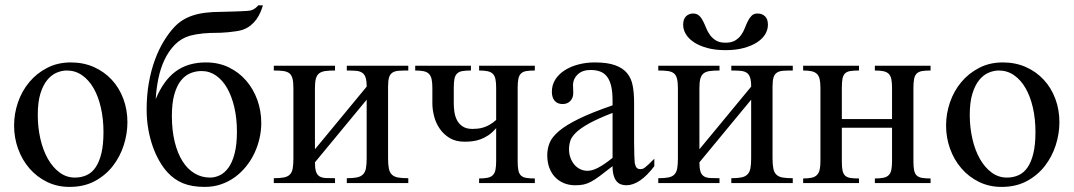

<svg xmlns="http://www.w3.org/2000/svg" viewBox="-20 -698 4094 732"><path d="M374.5 -194.3Q374.5 -244.1 364.7 -287.1Q355 -330.1 336.9 -361.6Q318.8 -393.1 293 -411.1Q267.1 -429.2 234.9 -429.2Q215.8 -429.2 196 -420.9Q176.3 -412.6 160.2 -393.1Q144 -373.5 134 -341.1Q124 -308.6 124 -259.8Q124 -211.9 134 -168.5Q144 -125 162.6 -92.3Q181.2 -59.6 207.3 -40.3Q233.4 -21 265.6 -21Q289.6 -21 309.8 -30Q330.1 -39.1 344.2 -59.6Q358.4 -80.1 366.5 -113.3Q374.5 -146.5 374.5 -194.3ZM465.8 -231.9Q465.8 -188.5 451.9 -144.8Q438 -101.1 410.4 -65.4Q382.8 -29.8 341.6 -7.6Q300.3 14.6 245.1 14.6Q198.2 14.6 159.4 -4.4Q120.6 -23.4 92.5 -55.7Q64.5 -87.9 49.1 -130.4Q33.7 -172.9 33.7 -219.2Q33.7 -264.6 48.6 -307.9Q63.5 -351.1 91.6 -384.8Q119.6 -418.5 159.7 -439.2Q199.7 -460 250 -460Q298.3 -460 337.9 -442.4Q377.4 -424.8 406 -394Q434.6 -363.3 450.2 -321.5Q465.8 -279.8 465.8 -231.9Z M883.3 -196.3Q883.3 -246.1 873.5 -288.3Q863.8 -330.6 846.2 -361.6Q828.6 -392.6 803.7 -409.9Q778.8 -427.2 748.5 -427.2Q726.1 -427.2 705.6 -418.7Q685.1 -410.2 669.4 -390.4Q653.8 -370.6 644.5 -337.6Q635.3 -304.7 635.3 -256.3Q635.3 -201.2 646 -157.5Q656.7 -113.8 675.8 -83.5Q694.8 -53.2 721.7 -37.1Q748.5 -21 780.8 -21Q799.8 -21 818.1 -29.8Q836.4 -38.6 851.1 -58.8Q865.7 -79.1 874.5 -112.8Q883.3 -146.5 883.3 -196.3ZM982.4 -677.7Q978.5 -664.6 972.7 -650.9Q966.8 -637.2 957.8 -624.5Q948.7 -611.8 935.5 -601.1Q922.4 -590.3 903.8 -584Q895 -581.1 880.4 -578.9Q865.7 -576.7 850.8 -575.2Q835.9 -573.7 822.8 -573.2Q809.6 -572.8 803.7 -572.8Q793 -572.8 780.3 -572.3Q767.6 -571.8 754.4 -570.6Q741.2 -569.3 728.5 -567.1Q715.8 -564.9 704.6 -562Q670.9 -552.2 646.7 -527.6Q622.6 -502.9 606.9 -469.5Q591.3 -436 583.5 -397.2Q575.7 -358.4 573.7 -320.3Q603.5 -391.6 649.9 -425.8Q696.3 -460 765.1 -460Q813.5 -460 852.3 -441.2Q891.1 -422.4 918.7 -390.4Q946.3 -358.4 961.2 -316.7Q976.1 -274.9 976.1 -229Q976.1 -200.2 969.5 -170.9Q962.9 -141.6 950.2 -114.5Q937.5 -87.4 918.7 -64Q899.9 -40.5 876 -22.9Q852.1 -5.4 823 4.6Q793.9 14.6 760.3 14.6Q712.4 14.6 678.5 1Q644.5 -12.7 619.1 -40.5Q603 -57.6 588.4 -82.8Q573.7 -107.9 562.7 -138.7Q551.8 -169.4 545.4 -205.3Q539.1 -241.2 539.1 -280.3Q539.1 -335.4 547.6 -383.1Q556.2 -430.7 570.8 -470.2Q585.4 -509.8 604.5 -541Q623.5 -572.3 644.5 -594.7Q658.2 -609.4 675.3 -620.4Q692.4 -631.3 714.1 -638.7Q735.8 -646 762.5 -649.4Q789.1 -652.8 822.8 -652.8Q824.7 -652.8 832.8 -653.1Q840.8 -653.3 852.3 -653.6Q863.8 -653.8 877 -654.3Q890.1 -654.8 902.1 -655.3Q914.1 -655.8 923.3 -656.5Q932.6 -657.2 936.5 -658.2Q946.3 -661.1 953.9 -667.2Q961.4 -673.3 964.4 -677.7Z M1302.2 0V-18.6Q1325.7 -18.6 1340.3 -21.5Q1355 -24.4 1363.5 -32.7Q1372.1 -41 1375 -55.7Q1377.9 -70.3 1377.9 -93.8V-317.9L1180.7 -79.1Q1180.7 -56.2 1184.8 -43.7Q1189 -31.2 1198.2 -25.6Q1207.5 -20 1222.2 -19.3Q1236.8 -18.6 1257.3 -18.6V0H1023.9V-18.6Q1047.9 -18.6 1062.5 -21.5Q1077.1 -24.4 1085.2 -32.7Q1093.3 -41 1095.9 -55.7Q1098.6 -70.3 1098.6 -93.8V-361.8Q1098.6 -384.8 1095.2 -398.2Q1091.8 -411.6 1083.3 -418.5Q1074.7 -425.3 1060.3 -427.2Q1045.9 -429.2 1023.9 -429.2V-447.3H1257.3V-429.2Q1235.4 -429.2 1220.7 -427.2Q1206.1 -425.3 1197 -418.5Q1188 -411.6 1184.3 -398.2Q1180.7 -384.8 1180.7 -361.8V-128.9L1377.9 -367.7Q1377.9 -390.1 1373.8 -402.6Q1369.6 -415 1360.6 -420.9Q1351.6 -426.8 1337.2 -428Q1322.8 -429.2 1302.2 -429.2V-447.3H1536.6V-429.2Q1515.1 -429.2 1500.5 -428.2Q1485.8 -427.2 1476.6 -421.4Q1467.3 -415.5 1463.4 -403.1Q1459.5 -390.6 1459.5 -367.7V-93.8Q1459.5 -69.8 1462.6 -54.9Q1465.8 -40 1474.4 -32Q1482.9 -23.9 1497.8 -21.2Q1512.7 -18.6 1536.6 -18.6V0Z M1806.6 0V-17.6Q1826.2 -17.6 1838.9 -20.3Q1851.6 -22.9 1858.9 -30.3Q1866.2 -37.6 1868.9 -50.5Q1871.6 -63.5 1871.6 -83.5V-209.5Q1856.9 -192.4 1841.6 -182.1Q1826.2 -171.9 1810.8 -166.5Q1795.4 -161.1 1780.5 -159.4Q1765.6 -157.7 1751.5 -157.7Q1717.3 -157.7 1693.8 -172.1Q1670.4 -186.5 1655.8 -208.3Q1641.1 -230 1634.8 -255.6Q1628.4 -281.2 1628.4 -303.2V-362.8Q1628.4 -383.3 1625.5 -396.2Q1622.6 -409.2 1615.2 -416.5Q1607.9 -423.8 1595.2 -426.5Q1582.5 -429.2 1563 -429.2V-447.3H1775.4V-429.2Q1755.4 -429.2 1742.7 -427Q1730 -424.8 1722.7 -417.7Q1715.3 -410.6 1712.6 -397.5Q1710 -384.3 1710 -362.8V-303.2Q1710 -288.6 1712.4 -271.5Q1714.8 -254.4 1722.2 -240Q1729.5 -225.6 1743.7 -216.1Q1757.8 -206.5 1781.2 -206.5Q1790.5 -206.5 1800.8 -207.5Q1811 -208.5 1822.5 -211.9Q1834 -215.3 1846.2 -222.2Q1858.4 -229 1871.6 -240.7V-362.8Q1871.6 -383.3 1868.9 -396.2Q1866.2 -409.2 1858.9 -416.5Q1851.6 -423.8 1838.9 -426.5Q1826.2 -429.2 1806.6 -429.2V-447.3H2019V-429.2Q1999 -429.2 1986.3 -427Q1973.6 -424.8 1966.3 -417.7Q1959 -410.6 1956.3 -397.5Q1953.6 -384.3 1953.6 -362.8V-83.5Q1953.6 -62 1956.3 -48.8Q1959 -35.6 1966.3 -28.8Q1973.6 -22 1986.3 -19.8Q1999 -17.6 2019 -17.6V0Z M2315.4 -267.6Q2258.8 -245.6 2225.8 -227.3Q2192.9 -209 2175.8 -192.4Q2158.7 -175.8 2154.1 -160.4Q2149.4 -145 2149.4 -128.9Q2149.4 -111.3 2154.8 -96.7Q2160.2 -82 2169.2 -71Q2178.2 -60.1 2190.7 -53.7Q2203.1 -47.4 2217.3 -46.9Q2236.3 -45.9 2260.5 -58.6Q2284.7 -71.3 2315.4 -96.2ZM2474.6 -64.5Q2419.4 8.3 2367.7 8.3Q2356.9 8.3 2347.4 4.9Q2337.9 1.5 2330.8 -6.8Q2323.7 -15.1 2319.6 -29.1Q2315.4 -43 2315.4 -64.5Q2286.1 -41.5 2266.8 -27.1Q2247.6 -12.7 2232.7 -4.9Q2217.8 2.9 2204.3 5.6Q2190.9 8.3 2173.3 8.3Q2149.4 8.3 2129.9 0.2Q2110.4 -7.8 2096.2 -22.7Q2082 -37.6 2074.2 -58.8Q2066.4 -80.1 2066.4 -106Q2066.4 -130.9 2075.4 -153.3Q2084.5 -175.8 2111.3 -198.5Q2138.2 -221.2 2187 -245.1Q2235.8 -269 2315.4 -296.4V-314.9Q2315.4 -347.2 2310.3 -369.1Q2305.2 -391.1 2294.9 -405Q2284.7 -418.9 2268.8 -425Q2252.9 -431.2 2231.9 -431.2Q2201.2 -431.2 2183.6 -415.3Q2166 -399.4 2164.6 -376.5L2165.5 -347.2Q2166.5 -326.2 2155 -313.7Q2143.6 -301.3 2125 -301.3Q2105.5 -301.3 2094.7 -313.7Q2084 -326.2 2084 -348.1Q2084 -374.5 2097.4 -395.3Q2110.8 -416 2133.5 -430.4Q2156.2 -444.8 2185.8 -452.4Q2215.3 -460 2247.6 -460Q2295.9 -460 2325.4 -449.2Q2355 -438.5 2371.1 -418.7Q2387.2 -398.9 2392.3 -370.8Q2397.5 -342.8 2397.5 -307.6V-155.3Q2397.5 -124 2398.4 -104Q2399.4 -84 2399.9 -77.1Q2402.3 -64 2407.2 -58.6Q2412.1 -53.2 2421.4 -53.2Q2425.8 -53.2 2429.4 -54.2Q2433.1 -55.2 2438.7 -59.3Q2444.3 -63.5 2452.6 -71.3Q2460.9 -79.1 2474.6 -92.8Z M2768.1 0V-18.6Q2791.5 -18.6 2806.2 -21.5Q2820.8 -24.4 2829.3 -32.7Q2837.9 -41 2840.8 -55.7Q2843.8 -70.3 2843.8 -93.8V-317.9L2646.5 -79.1Q2646.5 -56.2 2650.6 -43.7Q2654.8 -31.2 2664.1 -25.6Q2673.3 -20 2688 -19.3Q2702.6 -18.6 2723.1 -18.6V0H2489.7V-18.6Q2513.7 -18.6 2528.3 -21.5Q2543 -24.4 2551 -32.7Q2559.1 -41 2561.8 -55.7Q2564.5 -70.3 2564.5 -93.8V-361.8Q2564.5 -384.8 2561 -398.2Q2557.6 -411.6 2549.1 -418.5Q2540.5 -425.3 2526.1 -427.2Q2511.7 -429.2 2489.7 -429.2V-447.3H2723.1V-429.2Q2701.2 -429.2 2686.5 -427.2Q2671.9 -425.3 2662.8 -418.5Q2653.8 -411.6 2650.1 -398.2Q2646.5 -384.8 2646.5 -361.8V-128.9L2843.8 -367.7Q2843.8 -390.1 2839.6 -402.6Q2835.4 -415 2826.4 -420.9Q2817.4 -426.8 2803 -428Q2788.6 -429.2 2768.1 -429.2V-447.3H3002.4V-429.2Q2981 -429.2 2966.3 -428.2Q2951.7 -427.2 2942.4 -421.4Q2933.1 -415.5 2929.2 -403.1Q2925.3 -390.6 2925.3 -367.7V-93.8Q2925.3 -69.8 2928.5 -54.9Q2931.6 -40 2940.2 -32Q2948.7 -23.9 2963.6 -21.2Q2978.5 -18.6 3002.4 -18.6V0ZM2907.7 -603.5Q2907.7 -585 2897.5 -567.6Q2887.2 -550.3 2866.7 -536.9Q2846.2 -523.4 2815.9 -515.1Q2785.6 -506.8 2746.1 -506.8Q2706.5 -506.8 2676.3 -515.1Q2646 -523.4 2625.7 -536.9Q2605.5 -550.3 2595 -567.6Q2584.5 -585 2584.5 -603.5Q2584.5 -625.5 2595.7 -636Q2606.9 -646.5 2622.1 -646.5Q2636.7 -646.5 2645.5 -638.2Q2654.3 -629.9 2660.4 -617.7Q2666.5 -605.5 2672.4 -590.8Q2678.2 -576.2 2687.3 -564Q2696.3 -551.8 2710 -543.5Q2723.6 -535.2 2746.1 -535.2Q2768.6 -535.2 2782.5 -543.5Q2796.4 -551.8 2805.2 -564Q2814 -576.2 2819.6 -590.8Q2825.2 -605.5 2831.3 -617.7Q2837.4 -629.9 2845.7 -638.2Q2854 -646.5 2868.2 -646.5Q2885.3 -646.5 2896.5 -636Q2907.7 -625.5 2907.7 -603.5Z M3315.4 0V-17.6Q3335.4 -17.6 3348.1 -20.3Q3360.8 -22.9 3368.2 -30.3Q3375.5 -37.6 3378.2 -50.5Q3380.9 -63.5 3380.9 -83.5V-210.9H3189.5V-83.5Q3189.5 -61 3192.1 -48.1Q3194.8 -35.2 3202.1 -28.3Q3209.5 -21.5 3222.2 -19.5Q3234.9 -17.6 3254.9 -17.6V0H3042V-17.6Q3062 -17.6 3074.7 -20.5Q3087.4 -23.4 3094.7 -31Q3102.1 -38.6 3105 -51.3Q3107.9 -64 3107.9 -83.5V-362.8Q3107.9 -382.8 3105 -395.8Q3102.1 -408.7 3094.7 -416Q3087.4 -423.3 3074.7 -426.3Q3062 -429.2 3042 -429.2V-447.3H3254.9V-429.2Q3234.9 -429.2 3222.2 -427.2Q3209.5 -425.3 3202.1 -418.5Q3194.8 -411.6 3192.1 -398.4Q3189.5 -385.3 3189.5 -362.8V-244.1H3380.9V-362.8Q3380.9 -383.3 3378.2 -396.2Q3375.5 -409.2 3368.2 -416.5Q3360.8 -423.8 3348.1 -426.5Q3335.4 -429.2 3315.4 -429.2V-447.3H3527.8V-429.2Q3507.8 -429.2 3495.1 -427Q3482.4 -424.8 3475.1 -417.7Q3467.8 -410.6 3465.1 -397.5Q3462.4 -384.3 3462.4 -362.8V-83.5Q3462.4 -62 3465.1 -48.8Q3467.8 -35.6 3475.1 -28.8Q3482.4 -22 3495.1 -19.8Q3507.8 -17.6 3527.8 -17.6V0Z M3927.7 -194.3Q3927.7 -244.1 3918 -287.1Q3908.2 -330.1 3890.1 -361.6Q3872.1 -393.1 3846.2 -411.1Q3820.3 -429.2 3788.1 -429.2Q3769 -429.2 3749.3 -420.9Q3729.5 -412.6 3713.4 -393.1Q3697.3 -373.5 3687.3 -341.1Q3677.2 -308.6 3677.2 -259.8Q3677.2 -211.9 3687.3 -168.5Q3697.3 -125 3715.8 -92.3Q3734.4 -59.6 3760.5 -40.3Q3786.6 -21 3818.8 -21Q3842.8 -21 3863 -30Q3883.3 -39.1 3897.5 -59.6Q3911.6 -80.1 3919.7 -113.3Q3927.7 -146.5 3927.7 -194.3ZM4019 -231.9Q4019 -188.5 4005.1 -144.8Q3991.2 -101.1 3963.6 -65.4Q3936 -29.8 3894.8 -7.6Q3853.5 14.6 3798.3 14.6Q3751.5 14.6 3712.6 -4.4Q3673.8 -23.4 3645.8 -55.7Q3617.7 -87.9 3602.3 -130.4Q3586.9 -172.9 3586.9 -219.2Q3586.9 -264.6 3601.8 -307.9Q3616.7 -351.1 3644.8 -384.8Q3672.9 -418.5 3712.9 -439.2Q3752.9 -460 3803.2 -460Q3851.6 -460 3891.1 -442.4Q3930.7 -424.8 3959.2 -394Q3987.8 -363.3 4003.4 -321.5Q4019 -279.8 4019 -231.9Z"/></svg>

Font: Doulos SIL CyrE
Style: Regular
Weight: 400
Designer: Walt Agee, Victor Gaultney, Peter Martin, Debbi Hosken, Becca Hirsbrunner
Foundry: SIL International
Version: Version 5.000